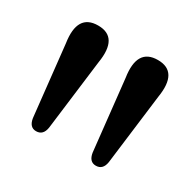

<svg xmlns="http://www.w3.org/2000/svg" viewBox="-85 -866 507 501"><g transform="rotate(30 169.0 -616.0)"><path d="M256.5 -456Q236.5 -456 232.5 -481.5L209.5 -693.5Q197 -776 259.5 -776Q321.5 -776 308 -693.5L281.5 -481Q277.5 -456 256.5 -456ZM76.5 -456Q56.5 -456 52.5 -481.5L29.5 -693.5Q17 -776 79.5 -776Q141.5 -776 128 -693.5L101.5 -481Q97.5 -456 76.5 -456Z"/></g></svg>

Font: Fraunces 9pt
Style: Regular
Weight: 400
Version: Version 1.000;[b76b70a41]